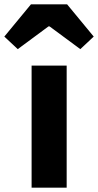

<svg xmlns="http://www.w3.org/2000/svg" viewBox="-70 -867 453 887"><path d="M76 0V-564H238V0ZM-50 -698 73 -847H240L363 -698L301 -640L159 -745H154L12 -640Z"/></svg>

Font: Noto Sans KR Thin ExtraBold
Style: Regular
Weight: 800
Version: Version 2.004-H2;hotconv 1.0.118;makeotfexe 2.5.65603